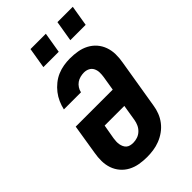

<svg xmlns="http://www.w3.org/2000/svg" viewBox="-279 -1051 1159 1159"><g transform="rotate(-45 300.0 -471.5)"><path d="M258 8Q225 8 193.5 2.5Q162 -3 134.5 -17.5Q107 -32 87 -55.5Q67 -79 57 -108Q47 -137 46.5 -169.5Q46 -202 52 -235L83 -427H399L414 -519Q417 -538 416.5 -556.5Q416 -575 408 -591Q400 -607 384 -615Q368 -623 349 -623Q334 -623 317.5 -619Q301 -615 287.5 -605.5Q274 -596 264.5 -581.5Q255 -567 252 -551H106Q112 -578 123.5 -604Q135 -630 152.5 -652.5Q170 -675 193 -693.5Q216 -712 242 -723Q268 -734 295.5 -738.5Q323 -743 349 -743Q382 -743 414 -737.5Q446 -732 473.5 -717.5Q501 -703 521 -680Q541 -657 551.5 -627.5Q562 -598 562.5 -565.5Q563 -533 557 -500L505 -185Q501 -157 490.5 -130Q480 -103 462 -79.5Q444 -56 419.5 -38.5Q395 -21 368 -10.5Q341 0 313 4Q285 8 258 8ZM260 -112Q278 -112 296 -118Q314 -124 328.5 -137.5Q343 -151 351 -168.5Q359 -186 362 -204L379 -308H211L195 -216Q193 -203 192.5 -190.5Q192 -178 194 -166.5Q196 -155 201 -144Q206 -133 214.5 -125.5Q223 -118 235 -115Q247 -112 260 -112ZM429 -819 451 -951H582L560 -819ZM199 -819 221 -951H352L330 -819Z"/></g></svg>

Font: Iosevka SS04 Hv Ex Obl
Style: Regular
Weight: 900
Width: 7
Italic angle: -9°
Monospace: yes
Designer: Belleve Invis
Foundry: Belleve Invis
Version: Version 19.0.0; ttfautohint (v1.8.4)